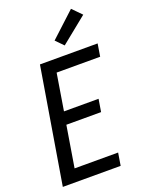

<svg xmlns="http://www.w3.org/2000/svg" viewBox="-179 -1066 860 1148"><g transform="rotate(-20 251.5 -492.0)"><path d="M14 0 136 -735H503L490 -655H213L175 -422H395L382 -342H161L118 -80H395L382 0ZM314 -791 267 -839 424 -984 481 -926Z"/></g></svg>

Font: Iosevka SS04 Medium Oblique
Style: Regular
Weight: 500
Italic angle: -9°
Monospace: yes
Designer: Belleve Invis
Foundry: Belleve Invis
Version: Version 19.0.0; ttfautohint (v1.8.4)